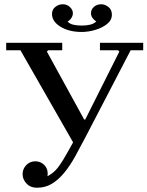

<svg xmlns="http://www.w3.org/2000/svg" viewBox="-20 -871 692 901"><path d="M153 10Q123 10 104.5 -9.5Q86 -29 86 -54Q86 -78 103 -96Q120 -114 146 -114Q161 -114 175 -106.5Q189 -99 197.5 -83.5Q206 -68 203 -44Q227 -57 243 -74.5Q259 -92 277 -122Q295 -152 323 -203L76 -635H9V-670H272V-635H206L200 -629L375 -310H380L540 -629L534 -635H449V-670H652V-635H593L383 -231Q357 -181 333 -137.5Q309 -94 282 -61Q255 -28 224 -9Q193 10 153 10ZM224 -806Q224 -826 239.5 -838.5Q255 -851 275 -851Q294 -851 308 -838Q322 -825 322 -809Q322 -797 314.5 -786Q307 -775 297 -770Q307 -759 324 -755Q341 -751 364 -751Q386 -751 404 -755.5Q422 -760 432 -771Q423 -775 415 -785.5Q407 -796 407 -809Q407 -827 421 -839Q435 -851 455 -851Q472 -851 488.5 -838.5Q505 -826 505 -802Q505 -776 482 -758Q459 -740 426.5 -730.5Q394 -721 364 -721Q304 -721 264 -745.5Q224 -770 224 -806Z"/></svg>

Font: Brygada 1918 Medium
Style: Regular
Weight: 500
Designer: Mateusz Machalski | Borys Kosmynka | Przemek Hoffer
Foundry: NIEPODLEGLA 2018
Version: Version 3.006